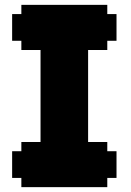

<svg xmlns="http://www.w3.org/2000/svg" viewBox="-20 -771 540 791"><path d="M422 -186V-148H460V-38H422V0H68V-38H30V-148H68V-186H147V-565H68V-603H30V-713H68V-751H422V-713H460V-603H422V-565H343V-186Z"/></svg>

Font: DNF Bit Bit TTF
Style: Regular
Weight: 400
Designer: Kim So-Yeon
Foundry: NEOPLE Inc.
Version: Version 1.000;September 28, 2022;FontCreator 14.0.0.2872 64-